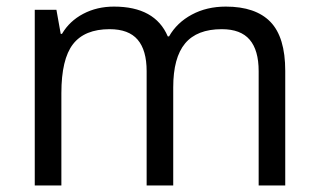

<svg xmlns="http://www.w3.org/2000/svg" viewBox="-20 -565 970 585"><path d="M768.1 0V-348.1Q768.1 -412.1 740.7 -444.1Q713.4 -476.1 655.8 -476.1Q580.1 -476.1 543.9 -432.6Q507.8 -389.2 507.8 -298.8V0H426.8V-348.1Q426.8 -412.1 399.4 -444.1Q372.1 -476.1 314 -476.1Q237.8 -476.1 202.4 -430.4Q167 -384.8 167 -280.8V0H85.9V-535.2H151.9L165 -461.9H168.9Q191.9 -501 233.6 -522.9Q275.4 -544.9 327.1 -544.9Q452.6 -544.9 491.2 -454.1H495.1Q519 -496.1 564.5 -520.5Q609.9 -544.9 668 -544.9Q758.8 -544.9 804 -498.3Q849.1 -451.7 849.1 -349.1V0Z"/></svg>

Font: f08437224
Style: Regular
Weight: 400
Foundry: Ascender Corporation
Version: Version 1.10